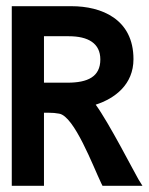

<svg xmlns="http://www.w3.org/2000/svg" viewBox="-20 -600 482 620"><path d="M122 0V-236H136C149 -236 161 -235 171 -233C220 -225 281 -62 307 -8L311 0H440L427 -21C414 -43 331 -205 289 -262C351 -282 411 -327 411 -409C411 -539 307 -580 211 -580H18V0ZM122 -483H202C265 -483 304 -460 304 -408C304 -352 263 -333 198 -333H122Z"/></svg>

Font: Charger Pro
Style: BlkNar
Weight: 900
Designer: Jasper
Foundry: Cannot Into Space Fonts
Version: Version 1.09